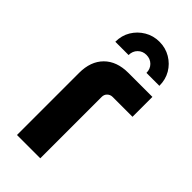

<svg xmlns="http://www.w3.org/2000/svg" viewBox="-221 -746 798 798"><g transform="rotate(45 178.0 -346.5)"><path d="M205 -693Q241 -693 270.5 -675.5Q300 -658 317 -629Q334 -600 334 -563H258Q258 -586 243 -601Q228 -616 205 -616Q183 -616 168 -601Q153 -586 153 -563H75Q75 -600 92.5 -629Q110 -658 139.5 -675.5Q169 -693 205 -693ZM60 0V-365Q60 -433 98.5 -471.5Q137 -510 205 -510H346V-393H229Q216 -393 206.5 -384Q197 -375 197 -361V0Z"/></g></svg>

Font: MuseoModerno Thin SemiBold
Style: Regular
Weight: 600
Version: Version 1.003